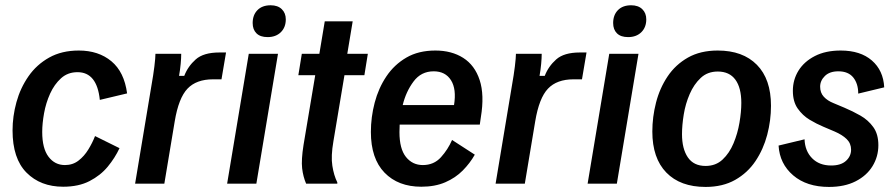

<svg xmlns="http://www.w3.org/2000/svg" viewBox="-20 -707 3440 739"><path d="M223.3 11.7Q135.8 11.7 82.1 -42.5Q28.3 -96.7 28.3 -205Q28.3 -259.2 43.3 -313.8Q58.3 -368.3 89.6 -413.3Q120.8 -458.3 169.2 -485.4Q217.5 -512.5 283.3 -512.5Q359.2 -512.5 408.8 -471.2Q458.3 -430 469.2 -347.5L364.2 -322.5Q353.3 -429.2 278.3 -429.2Q240.8 -429.2 215 -405.8Q189.2 -382.5 172.9 -346.7Q156.7 -310.8 149.6 -271.2Q142.5 -231.7 142.5 -199.2Q142.5 -135.8 166.7 -103.8Q190.8 -71.7 230 -71.7Q260 -71.7 282.1 -88.8Q304.2 -105.8 320 -131.7Q335.8 -157.5 345.8 -183.3L440 -136.7Q422.5 -99.2 394.6 -65.4Q366.7 -31.7 324.6 -10Q282.5 11.7 223.3 11.7Z M500 0 563.3 -380Q570 -417.5 574.2 -451.2Q578.3 -485 578.3 -500H677.5Q677.5 -483.3 675.4 -460.8Q673.3 -438.3 669.2 -415H689.2Q703.3 -451.7 733.3 -478.3Q763.3 -505 824.2 -505H850L832.5 -401.7H800Q735.8 -401.7 701.7 -365.8Q667.5 -330 652.5 -240L612.5 0Z M854.2 0 937.5 -500H1050L966.7 0ZM1010 -564.2Q981.7 -564.2 967.1 -578.8Q952.5 -593.3 952.5 -618.3Q952.5 -649.2 970.8 -667.9Q989.2 -686.7 1021.7 -686.7Q1049.2 -686.7 1064.6 -671.7Q1080 -656.7 1080 -632.5Q1080 -601.7 1060.8 -582.9Q1041.7 -564.2 1010 -564.2Z M1158.3 0Q1146.7 -26.7 1142.9 -59.2Q1139.2 -91.7 1148.3 -149.2L1193.3 -417.5H1128.3L1141.7 -500H1209.2L1230 -625H1337.5L1316.7 -500H1395.8L1382.5 -417.5H1305.8L1263.3 -163.3Q1253.3 -105.8 1259.2 -68.8Q1265 -31.7 1278.3 -5V0Z M1601.7 11.7Q1512.5 11.7 1460 -42.5Q1407.5 -96.7 1407.5 -199.2Q1407.5 -255.8 1422.1 -311.7Q1436.7 -367.5 1467.1 -412.9Q1497.5 -458.3 1544.2 -485.4Q1590.8 -512.5 1655.8 -512.5Q1718.3 -512.5 1762.9 -484.2Q1807.5 -455.8 1826.2 -398.8Q1845 -341.7 1830.8 -255.8L1826.7 -227.5H1518.3Q1517.5 -212.5 1517.5 -198.3Q1517.5 -134.2 1542.5 -102.9Q1567.5 -71.7 1607.5 -71.7Q1650 -71.7 1677.1 -101.7Q1704.2 -131.7 1720 -168.3L1807.5 -111.7Q1789.2 -79.2 1761.2 -50.8Q1733.3 -22.5 1693.8 -5.4Q1654.2 11.7 1601.7 11.7ZM1649.2 -432.5Q1600.8 -432.5 1571.7 -393.3Q1542.5 -354.2 1530 -302.5H1727.5Q1737.5 -364.2 1715.8 -398.3Q1694.2 -432.5 1649.2 -432.5Z M1887.5 0 1950.8 -380Q1957.5 -417.5 1961.7 -451.2Q1965.8 -485 1965.8 -500H2065Q2065 -483.3 2062.9 -460.8Q2060.8 -438.3 2056.7 -415H2076.7Q2090.8 -451.7 2120.8 -478.3Q2150.8 -505 2211.7 -505H2237.5L2220 -401.7H2187.5Q2123.3 -401.7 2089.2 -365.8Q2055 -330 2040 -240L2000 0Z M2241.7 0 2325 -500H2437.5L2354.2 0ZM2397.5 -564.2Q2369.2 -564.2 2354.6 -578.8Q2340 -593.3 2340 -618.3Q2340 -649.2 2358.3 -667.9Q2376.7 -686.7 2409.2 -686.7Q2436.7 -686.7 2452.1 -671.7Q2467.5 -656.7 2467.5 -632.5Q2467.5 -601.7 2448.3 -582.9Q2429.2 -564.2 2397.5 -564.2Z M2695.8 12.5Q2598.3 12.5 2544.6 -42.9Q2490.8 -98.3 2490.8 -200.8Q2490.8 -256.7 2505 -312.1Q2519.2 -367.5 2549.6 -412.9Q2580 -458.3 2627.9 -485.4Q2675.8 -512.5 2742.5 -512.5Q2839.2 -512.5 2893.3 -457.5Q2947.5 -402.5 2947.5 -300Q2947.5 -243.3 2932.9 -187.9Q2918.3 -132.5 2887.9 -87.1Q2857.5 -41.7 2809.6 -14.6Q2761.7 12.5 2695.8 12.5ZM2695.8 -68.3Q2735 -68.3 2761.2 -92.9Q2787.5 -117.5 2803.3 -155.4Q2819.2 -193.3 2826.2 -235Q2833.3 -276.7 2833.3 -310.8Q2833.3 -369.2 2810.4 -400.4Q2787.5 -431.7 2742.5 -431.7Q2703.3 -431.7 2677.1 -407.1Q2650.8 -382.5 2634.6 -345Q2618.3 -307.5 2611.7 -266.2Q2605 -225 2605 -190.8Q2605 -134.2 2627.5 -101.3Q2650 -68.3 2695.8 -68.3Z M3170.8 12.5Q3085 12.5 3032.9 -32.1Q2980.8 -76.7 2976.7 -146.7L3076.7 -170.8Q3078.3 -125.8 3105.8 -97.9Q3133.3 -70 3179.2 -70Q3216.7 -70 3236.2 -87.9Q3255.8 -105.8 3255.8 -130.8Q3255.8 -155 3238.8 -171.7Q3221.7 -188.3 3192.5 -200.8L3149.2 -219.2Q3123.3 -230 3096.2 -246.2Q3069.2 -262.5 3050.4 -289.2Q3031.7 -315.8 3031.7 -357.5Q3031.7 -400 3053.3 -435Q3075 -470 3116.2 -491.2Q3157.5 -512.5 3215.8 -512.5Q3291.7 -512.5 3335.8 -474.2Q3380 -435.8 3383.3 -370.8L3283.3 -346.7Q3283.3 -385 3264.2 -408.8Q3245 -432.5 3206.7 -432.5Q3173.3 -432.5 3155 -414.6Q3136.7 -396.7 3136.7 -373.3Q3136.7 -350 3150.8 -334.6Q3165 -319.2 3188.3 -310L3230 -292.5Q3261.7 -279.2 3291.7 -262.1Q3321.7 -245 3341.2 -217.9Q3360.8 -190.8 3360.8 -148.3Q3360.8 -104.2 3338.3 -67.5Q3315.8 -30.8 3273.3 -9.2Q3230.8 12.5 3170.8 12.5Z"/></svg>

Font: Familjen Grotesk GF Medium
Style: Italic
Weight: 500
Designer: Anders Wikstroem, Jonas Baeckman, Matilda Gysing, Kristian Moeller
Foundry: Familjen STHML AB
Version: Version 2.000; Beta; Release 4; Build 6